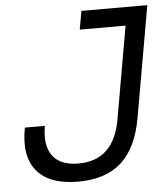

<svg xmlns="http://www.w3.org/2000/svg" viewBox="-51 -739 693 795"><g transform="rotate(-5 295.5 -341.5)"><path d="M242.2 9.8Q123.5 9.8 71.3 -52.7Q19 -115.2 41.5 -232.4H124.5Q110.8 -151.4 142.8 -108.2Q174.8 -64.9 250 -64.9Q397 -64.9 426.3 -232.4L493.7 -616.7H303.2L316.9 -693.4H590.8L509.8 -232.4Q488.3 -108.9 422.9 -49.6Q357.4 9.8 242.2 9.8Z"/></g></svg>

Font: Cascadia Code NF SemiLight
Style: Italic
Weight: 350
Italic angle: -10°
Monospace: yes
Designer: Aaron Bell
Foundry: Saja Typeworks
Version: Version 2404.023; ttfautohint (v1.8.4)